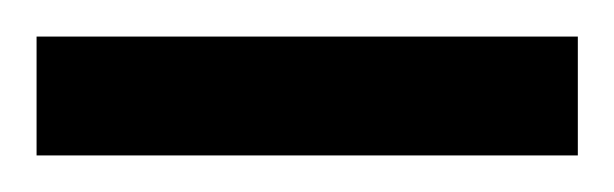

<svg xmlns="http://www.w3.org/2000/svg" viewBox="-20 70 336 105"><path d="M0 90H296V155H0Z"/></svg>

Font: Noto Sans Bengali UI ExtraCondensed
Style: Regular
Weight: 400
Width: 2
Designer: Jelle Bosma - Monotype Design Team
Foundry: Monotype Imaging Inc.
Version: Version 2.003